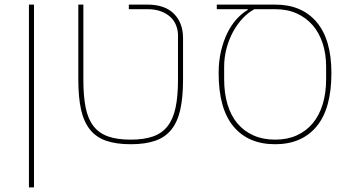

<svg xmlns="http://www.w3.org/2000/svg" viewBox="-20 -616 1528 836"><path d="M106 -596H128V200H106Z M549 12Q486 12 442.5 -3Q399 -18 372 -51.5Q345 -85 333 -138.5Q321 -192 321 -270V-596H343V-268Q343 -197 353 -147.5Q363 -98 387 -67Q411 -36 450.5 -22Q490 -8 549 -8Q607 -8 646.5 -22Q686 -36 710 -67Q734 -98 744.5 -147.5Q755 -197 755 -268V-462Q755 -484 747 -505Q739 -526 722.5 -541.5Q706 -557 681 -566.5Q656 -576 622 -576H541V-596H621Q698 -596 737.5 -556Q777 -516 777 -450V-270Q777 -192 765 -138.5Q753 -85 726 -51.5Q699 -18 655.5 -3Q612 12 549 12Z M924 -596H1178Q1294 -596 1358.5 -520Q1423 -444 1423 -298Q1423 -143 1358.5 -65.5Q1294 12 1178 12Q1061 12 996.5 -65.5Q932 -143 932 -298Q932 -350 942.5 -394Q953 -438 970 -472.5Q987 -507 1010 -532.5Q1033 -558 1059 -573V-576H924ZM1178 -8Q1231 -8 1272 -26.5Q1313 -45 1341.5 -79Q1370 -113 1385 -162Q1400 -211 1400 -271V-325Q1400 -381 1385 -427Q1370 -473 1341.5 -506Q1313 -539 1272 -557.5Q1231 -576 1178 -576H1088Q1061 -562 1037 -536.5Q1013 -511 995 -478Q977 -445 966.5 -406Q956 -367 956 -325V-271Q956 -211 970.5 -162Q985 -113 1013.5 -79Q1042 -45 1083.5 -26.5Q1125 -8 1178 -8Z"/></svg>

Font: IBM Plex Sans Hebrew Thin
Style: Regular
Weight: 100
Designer: Mike Abbink, Paul van der Laan, Pieter van Rosmalen, Yanek Iontef
Foundry: Bold Monday
Version: Version 1.2